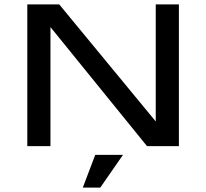

<svg xmlns="http://www.w3.org/2000/svg" viewBox="-20 -669 944 879"><path d="M799 0V-649H693V-113L251 -649H105V0H211V-545L653 0ZM543 40H416L359 190H439Z"/></svg>

Font: Gamestation Extended
Style: Regular
Weight: 400
Width: 7
Designer: Jonas Hecksher
Foundry: Jonas Hecksher, Playtypeª, e-types AS
Version: Version 1.003